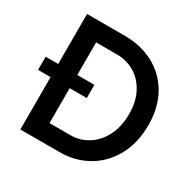

<svg xmlns="http://www.w3.org/2000/svg" viewBox="-159 -878 1035 1036"><g transform="rotate(30 358.0 -360.0)"><path d="M95.7 -326.2H17.6V-408.2H95.7V-719.7H334Q430.7 -719.7 510 -678.2Q589.4 -636.7 636 -556.4Q682.6 -476.1 682.6 -365.2Q682.6 -252.4 636.2 -169.7Q589.8 -86.9 512.5 -43.5Q435.1 0 342.8 0H95.7ZM562.5 -365.2Q562.5 -444.3 531.7 -500.2Q501 -556.2 451.2 -584Q401.4 -611.8 344.7 -611.3H214.8V-408.2H321.3V-326.2H214.8V-108.4H344.7Q400.9 -107.9 450.9 -137.9Q501 -168 531.7 -226.3Q562.5 -284.7 562.5 -365.2Z"/></g></svg>

Font: Reddit Sans Strawberry SemiBold
Style: Regular
Weight: 600
Designer: Stephen Hutchings
Foundry: Reddit
Version: Version 1.013